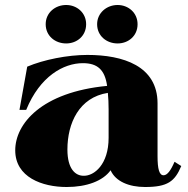

<svg xmlns="http://www.w3.org/2000/svg" viewBox="-20 -734 751 769"><path d="M247 15C327 15 392 -9 423 -52C443 -7 497 15 561 15C651 15 680 -7 706 -69L679 -86C664 -51 650 -32 635 -32C618 -32 611 -57 611 -108V-320C611 -470 473 -514 330 -514C250 -514 155 -495 89 -467L58 -294H85C140 -429 235 -481 312 -481C371 -481 400 -454 409 -390C146 -365 41 -238 41 -132C41 -24 149 15 247 15ZM315 -30C282 -30 250 -57 250 -135C250 -241 297 -344 412 -362C414 -343 415 -318 415 -296V-182C415 -75 357 -29 315 -30ZM245 -560C288 -560 325 -590 325 -637C325 -683 288 -714 245 -714C201 -714 163 -683 163 -637C163 -590 201 -560 245 -560ZM451 -560C494 -560 531 -590 531 -637C531 -683 494 -714 451 -714C407 -714 369 -682 369 -637C369 -590 407 -560 451 -560Z"/></svg>

Font: Sprat
Style: Bold
Weight: 700
Designer: Ethan Nakache
Foundry: Collletttivo
Version: Version 2.000;Glyphs 3.2 (3217)